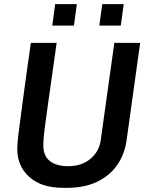

<svg xmlns="http://www.w3.org/2000/svg" viewBox="-20 -892 718 922"><path d="M283 10Q179 10 121 -42Q63 -94 63 -176Q63 -187 64 -202.5Q65 -218 67.5 -239.5Q70 -261 74 -290.5Q78 -320 83 -358.5Q88 -397 94.5 -445.5Q101 -494 109.5 -554Q118 -614 128 -686H252Q238 -587 227.5 -513Q217 -439 209.5 -385Q202 -331 197 -294Q192 -257 190 -233Q188 -209 188 -193Q188 -144 219 -119Q250 -94 308 -94Q372 -94 414.5 -129.5Q457 -165 464 -221L529 -686H653L588 -219Q578 -148 540.5 -96.5Q503 -45 443 -17.5Q383 10 303 10ZM231 -769 245 -872H349L335 -769ZM457 -769 471 -872H574L560 -769Z"/></svg>

Font: Chivo Medium
Style: Italic
Weight: 500
Italic angle: -8.05°
Designer: Hector Gatti
Foundry: Omnibus-Type
Version: Version 2.002